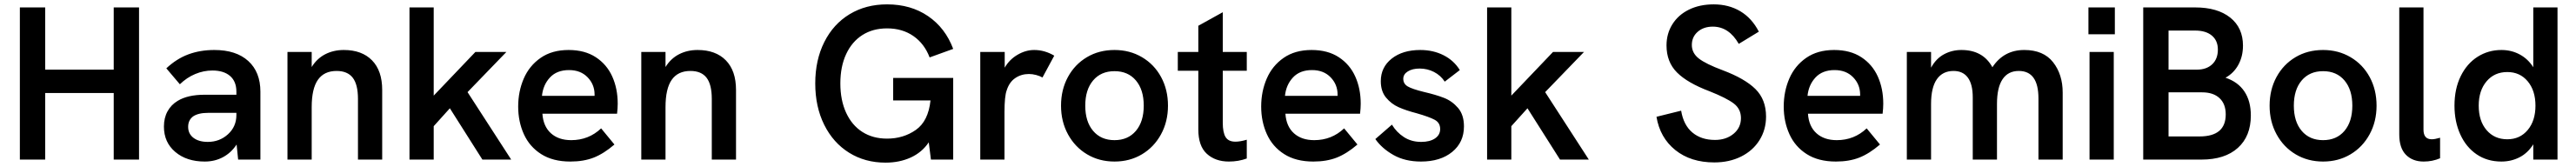

<svg xmlns="http://www.w3.org/2000/svg" viewBox="-20 -731 11802 765"><path d="M71 -697H187V-412H501V-697H617V0H501V-305H187V0H71Z M1064 -69Q1039 -31 1001.5 -11Q964 9 918 9Q835 9 783 -35Q731 -79 731 -151Q731 -191 747.5 -221Q764 -251 794 -269Q840 -297 917 -297H1063V-311Q1063 -358 1034 -383Q1005 -408 953 -408Q913 -408 874.5 -392Q836 -376 804 -345L742 -418Q789 -462 843 -482Q897 -502 962 -502Q1062 -502 1117.5 -451.5Q1173 -401 1173 -311V0H1071ZM932 -81Q986 -81 1024.5 -116Q1063 -151 1063 -204V-214H933Q889 -214 865 -198Q842 -181 842 -150Q842 -118 866.5 -99.5Q891 -81 932 -81Z M1297 -493H1408V-424Q1432 -463 1470 -482.5Q1508 -502 1555 -502Q1638 -502 1684.5 -454.5Q1731 -407 1731 -319V0H1620V-278Q1620 -344 1596 -375Q1572 -406 1522 -406Q1465 -406 1436.5 -365.5Q1408 -325 1408 -240V0H1297Z M2041 -235 1967 -153V0H1856V-697H1967V-293L2158 -493H2300L2122 -309L2322 0H2190Z M2354 -243Q2354 -312 2379.5 -371Q2405 -430 2457 -466Q2509 -502 2585 -502Q2659 -502 2709.5 -469Q2760 -436 2785 -380.5Q2810 -325 2810 -256Q2810 -236 2807 -210H2465Q2469 -152 2504 -120.5Q2539 -89 2597 -89Q2677 -89 2734 -143L2795 -69Q2746 -27 2700 -9Q2654 9 2593 9Q2513 9 2459.5 -25Q2406 -59 2380 -116.5Q2354 -174 2354 -243ZM2704 -292V-298Q2704 -344 2672 -377Q2640 -410 2587 -410Q2531 -410 2499.5 -376Q2468 -342 2463 -292Z M2918 -493H3029V-424Q3053 -463 3091 -482.5Q3129 -502 3176 -502Q3259 -502 3305.5 -454.5Q3352 -407 3352 -319V0H3241V-278Q3241 -344 3217 -375Q3193 -406 3143 -406Q3086 -406 3057.5 -365.5Q3029 -325 3029 -240V0H2918Z M3715 -349Q3715 -456 3756.5 -538.5Q3798 -621 3872.5 -666Q3947 -711 4044 -711Q4153 -711 4232 -657Q4311 -603 4347 -507L4239 -468Q4215 -531 4164.5 -566Q4114 -601 4044 -601Q3979 -601 3931 -570.5Q3883 -540 3856.5 -483Q3830 -426 3830 -349Q3830 -272 3856.5 -214.5Q3883 -157 3931 -126.5Q3979 -96 4044 -96Q4119 -96 4176 -136Q4233 -176 4243 -271H4072V-374H4347V0H4245L4235 -79Q4204 -33 4152.5 -9.5Q4101 14 4037 14Q3943 14 3870 -31.5Q3797 -77 3756 -159.5Q3715 -242 3715 -349Z M4471 -493H4583V-421Q4604 -458 4641.5 -480Q4679 -502 4718 -502Q4766 -502 4810 -476L4756 -376Q4744 -383 4727 -387.5Q4710 -392 4694 -392Q4659 -392 4631.5 -373.5Q4604 -355 4592 -317Q4582 -290 4582 -218V0H4471Z M4841 -247Q4841 -320 4872.5 -378Q4904 -436 4959.5 -469Q5015 -502 5086 -502Q5156 -502 5212 -469Q5268 -436 5299.5 -378Q5331 -320 5331 -247Q5331 -174 5299 -115.5Q5267 -57 5211.5 -24Q5156 9 5086 9Q5016 9 4960.5 -24Q4905 -57 4873 -115.5Q4841 -174 4841 -247ZM5220 -247Q5220 -320 5184 -362.5Q5148 -405 5086 -405Q5024 -405 4988 -362.5Q4952 -320 4952 -247Q4952 -174 4988 -131.5Q5024 -89 5086 -89Q5148 -89 5184 -131.5Q5220 -174 5220 -247Z M5470 -138V-407H5376V-493H5470V-613L5582 -675V-493H5692V-407H5582V-169Q5582 -124 5595 -103Q5608 -82 5640 -82Q5662 -82 5692 -91V-5Q5654 9 5610 9Q5548 9 5509 -26.5Q5470 -62 5470 -138Z M5758 -243Q5758 -312 5783.5 -371Q5809 -430 5861 -466Q5913 -502 5989 -502Q6063 -502 6113.5 -469Q6164 -436 6189 -380.5Q6214 -325 6214 -256Q6214 -236 6211 -210H5869Q5873 -152 5908 -120.5Q5943 -89 6001 -89Q6081 -89 6138 -143L6199 -69Q6150 -27 6104 -9Q6058 9 5997 9Q5917 9 5863.5 -25Q5810 -59 5784 -116.5Q5758 -174 5758 -243ZM6108 -292V-298Q6108 -344 6076 -377Q6044 -410 5991 -410Q5935 -410 5903.5 -376Q5872 -342 5867 -292Z M6281 -94 6357 -160Q6378 -125 6412 -103Q6446 -81 6491 -81Q6531 -81 6554.5 -97Q6578 -113 6578 -140Q6578 -169 6552.5 -182.5Q6527 -196 6471 -212Q6421 -225 6387.5 -240Q6354 -255 6330 -284Q6306 -313 6306 -359Q6306 -423 6356 -462.5Q6406 -502 6487 -502Q6546 -502 6593.5 -478Q6641 -454 6668 -410L6599 -357Q6580 -386 6549.5 -401.5Q6519 -417 6484 -417Q6451 -417 6430 -404Q6409 -391 6409 -370Q6409 -347 6429.5 -335Q6450 -323 6503 -310Q6559 -297 6596 -282.5Q6633 -268 6660 -236.5Q6687 -205 6687 -152Q6687 -79 6633 -35Q6579 9 6490 9Q6417 9 6364 -21Q6311 -51 6281 -94Z M6978 -235 6904 -153V0H6793V-697H6904V-293L7095 -493H7237L7059 -309L7259 0H7127Z M7569 -196 7682 -224Q7693 -158 7733.5 -124Q7774 -90 7837 -90Q7888 -90 7922 -118Q7956 -146 7956 -190Q7956 -232 7923 -257Q7890 -282 7812 -313Q7711 -351 7663 -399Q7615 -447 7615 -523Q7615 -577 7642 -620Q7669 -663 7718 -687Q7767 -711 7831 -711Q7900 -711 7953 -679.5Q8006 -648 8038 -586L7946 -530Q7901 -609 7827 -609Q7785 -609 7758 -585.5Q7731 -562 7731 -525Q7731 -488 7763 -463Q7795 -438 7873 -409Q7974 -371 8022.5 -323Q8071 -275 8071 -197Q8071 -137 8041 -89Q8011 -41 7957 -14Q7903 13 7834 13Q7726 13 7655.5 -43.5Q7585 -100 7569 -196Z M8152 -243Q8152 -312 8177.5 -371Q8203 -430 8255 -466Q8307 -502 8383 -502Q8457 -502 8507.5 -469Q8558 -436 8583 -380.5Q8608 -325 8608 -256Q8608 -236 8605 -210H8263Q8267 -152 8302 -120.5Q8337 -89 8395 -89Q8475 -89 8532 -143L8593 -69Q8544 -27 8498 -9Q8452 9 8391 9Q8311 9 8257.5 -25Q8204 -59 8178 -116.5Q8152 -174 8152 -243ZM8502 -292V-298Q8502 -344 8470 -377Q8438 -410 8385 -410Q8329 -410 8297.5 -376Q8266 -342 8261 -292Z M8716 -493H8827V-421Q8850 -463 8886.5 -482.5Q8923 -502 8966 -502Q9065 -502 9108 -423Q9160 -502 9254 -502Q9342 -502 9386 -446Q9430 -390 9430 -307V0H9319V-280Q9319 -406 9229 -406Q9180 -406 9154.5 -368Q9129 -330 9129 -255V0H9018V-285Q9018 -345 8995.5 -375.5Q8973 -406 8930 -406Q8880 -406 8853.5 -368Q8827 -330 8827 -255V0H8716Z M9553 -493H9664V0H9553ZM9548 -697H9669V-574H9548Z M9799 -697H10037Q10139 -697 10197.5 -650.5Q10256 -604 10256 -522Q10256 -473 10235 -434.5Q10214 -396 10176 -375Q10233 -356 10262.5 -312Q10292 -268 10292 -202Q10292 -107 10232.5 -53.5Q10173 0 10066 0H9799ZM10177 -207Q10177 -255 10148.5 -281.5Q10120 -308 10069 -308H9915V-106H10057Q10177 -106 10177 -207ZM10141 -504Q10141 -545 10113.5 -568Q10086 -591 10037 -591H9915V-412H10045Q10089 -412 10115 -436.5Q10141 -461 10141 -504Z M10378 -247Q10378 -320 10409.5 -378Q10441 -436 10496.5 -469Q10552 -502 10623 -502Q10693 -502 10749 -469Q10805 -436 10836.5 -378Q10868 -320 10868 -247Q10868 -174 10836 -115.5Q10804 -57 10748.5 -24Q10693 9 10623 9Q10553 9 10497.5 -24Q10442 -57 10410 -115.5Q10378 -174 10378 -247ZM10757 -247Q10757 -320 10721 -362.5Q10685 -405 10623 -405Q10561 -405 10525 -362.5Q10489 -320 10489 -247Q10489 -174 10525 -131.5Q10561 -89 10623 -89Q10685 -89 10721 -131.5Q10757 -174 10757 -247Z M10972 -115V-697H11083V-137Q11083 -93 11121 -93Q11135 -93 11159 -100V-6Q11124 9 11084 9Q11033 9 11002.5 -22Q10972 -53 10972 -115Z M11225 -247Q11225 -324 11253.5 -382Q11282 -440 11331 -471Q11380 -502 11440 -502Q11486 -502 11524 -481.5Q11562 -461 11586 -423V-697H11697V0H11586V-70Q11561 -30 11523 -10.5Q11485 9 11440 9Q11375 9 11326.5 -24Q11278 -57 11251.5 -115.5Q11225 -174 11225 -247ZM11596 -247Q11596 -316 11560.5 -358.5Q11525 -401 11467 -401Q11408 -401 11372 -358.5Q11336 -316 11336 -247Q11336 -177 11372 -135Q11408 -93 11467 -93Q11525 -93 11560.5 -135.5Q11596 -178 11596 -247Z"/></svg>

Font: Hanken Grotesk SemiBold
Style: Regular
Weight: 600
Designer: Alfredo Marco Pradil
Foundry: Hanken Design Co.
Version: Version 3.014